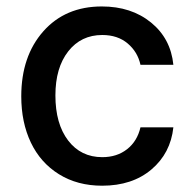

<svg xmlns="http://www.w3.org/2000/svg" viewBox="-20 -573 607 604"><path d="M301.3 11.2Q223.6 11.2 165.5 -24.9Q107.4 -61 77.1 -124.5Q46.9 -188 46.9 -270Q46.9 -396 116.2 -474.4Q185.5 -552.7 300.3 -552.7Q393.1 -552.7 455.1 -502.2Q517.1 -451.7 525.4 -369.1H421.9Q413.1 -409.7 381.6 -436.3Q350.1 -462.9 301.8 -462.9Q234.9 -462.9 194.6 -411.4Q154.3 -359.9 154.3 -272.9Q154.3 -183.6 194.3 -131.1Q234.4 -78.6 301.8 -78.6Q347.7 -78.6 379.6 -103.5Q411.6 -128.4 421.9 -172.4H525.4Q516.6 -90.8 456.3 -39.8Q396 11.2 301.3 11.2Z"/></svg>

Font: Karasuma Gothic
Style: Regular
Weight: 500
Designer: Rasmus Andersson / Ryoko Nishizuka
Foundry: Genbu
Version: Version 1.00